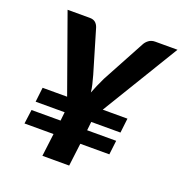

<svg xmlns="http://www.w3.org/2000/svg" viewBox="-130 -842 911 957"><g transform="rotate(20 325.0 -363.5)"><path d="M74 -242 83 -319H213L67 -727H185Q204 -727 215 -717.5Q226 -708 231 -692L298 -466Q305 -441 310 -420Q315 -399 317 -379Q325 -400 334 -420.5Q343 -441 355 -466L477 -692Q484 -706 498 -716.5Q512 -727 532 -727H650L402 -319H533L524 -242H369L364 -196H518L509 -121H355L340 0H198L213 -121H59L69 -196H223L228 -242Z"/></g></svg>

Font: Aleo ExtraBold
Style: Italic
Weight: 800
Italic angle: -7°
Designer: Alessio Laiso
Foundry: Alessio Laiso
Version: Version 2.001;gftools[0.9.29]